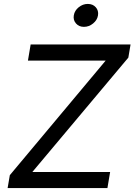

<svg xmlns="http://www.w3.org/2000/svg" viewBox="-20 -953 682 973"><path d="M18.6 0 29.8 -65.4 515.6 -646H121.6L135.3 -727.5H641.6L630.4 -661.1L144 -81.5H538.1L524.4 0ZM405.3 -816.9Q380.4 -816.9 365.2 -834Q350.1 -851.1 354 -875Q357.9 -899.4 378.9 -916.3Q399.9 -933.1 424.8 -933.1Q450.2 -933.1 465.3 -916.3Q480.5 -899.4 476.6 -875Q472.7 -851.1 451.7 -834Q430.7 -816.9 405.3 -816.9Z"/></svg>

Font: Inter Variable
Style: Italic
Weight: 400
Italic angle: -9.39999°
Designer: Rasmus Andersson
Foundry: rsms
Version: Version 4.001;git-9221beed3